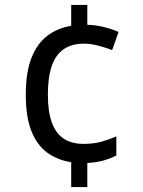

<svg xmlns="http://www.w3.org/2000/svg" viewBox="-20 -744 578 774"><path d="M332 -644Q368 -643 401 -634.5Q434 -626 458 -615L432 -542Q407 -552 376 -560Q345 -568 319 -568Q269 -568 236.5 -545.5Q204 -523 188.5 -477.5Q173 -432 173 -363Q173 -294 189 -250Q205 -206 237 -185Q269 -164 316 -164Q357 -164 388 -172.5Q419 -181 449 -194V-117Q423 -104 395.5 -96.5Q368 -89 332 -87V10H267V-90Q211 -99 170 -129Q129 -159 106.5 -216Q84 -273 84 -362Q84 -453 107 -511Q130 -569 171 -600Q212 -631 267 -640V-724H332Z"/></svg>

Font: Noto Sans Display
Style: Regular
Weight: 400
Designer: Monotype Design Team
Foundry: Monotype Imaging Inc.
Version: Version 2.003